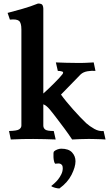

<svg xmlns="http://www.w3.org/2000/svg" viewBox="-20 -786 617 1086"><path d="M225 -257Q241 -271 257.5 -287Q274 -303 289 -318Q304 -333 315.5 -345.5Q327 -358 333 -366Q342 -378 331.5 -381.5Q321 -385 307 -385L296 -433Q322 -432 352.5 -431Q383 -430 416 -430Q430 -430 440 -430Q450 -430 460 -430.5Q470 -431 481.5 -431.5Q493 -432 510 -433L520 -385Q500 -387 475.5 -383Q451 -379 436 -365L325 -251Q337 -234 355 -212Q373 -190 393 -167.5Q413 -145 433 -124Q453 -103 468 -89Q487 -72 513.5 -57Q540 -42 566 -45L577 3Q569 2 552.5 1.5Q536 1 519 0.5Q502 0 489 0Q476 0 477 0Q457 0 430 1Q403 2 388 3Q366 -30 346 -57Q326 -84 300 -118Q279 -146 260.5 -168Q242 -190 225 -196V-76Q225 -62 235.5 -53.5Q246 -45 284 -45L295 3Q269 2 235 1Q201 0 168 0Q140 0 107.5 0.5Q75 1 41 3L31 -45Q76 -46 88.5 -54.5Q101 -63 101 -76V-619Q101 -657 87.5 -668Q74 -679 36 -675L23 -713Q61 -723 107 -736Q153 -749 195 -766Q216 -766 220.5 -757Q225 -748 225 -737ZM286 70Q294 63 305.5 59Q317 55 326 55Q368 55 387.5 76Q407 97 407 126Q407 158 385 202Q363 246 316 280Q312 280 305 279Q298 278 291 276Q284 274 278 271.5Q272 269 270 266Q276 261 287 251.5Q298 242 308.5 229Q319 216 327 199.5Q335 183 335 165Q335 153 330 147Q325 141 318.5 139.5Q312 138 304.5 139Q297 140 292 140Q288 136 285.5 125.5Q283 115 282.5 103Q282 91 282.5 81.5Q283 72 286 70Z"/></svg>

Font: Lusitana
Style: Bold
Weight: 700
Designer: Ana Paula Megda
Foundry: Ana Paula Megda
Version: Version 1.000; ttfautohint (v1.1) -l 8 -r 50 -G 200 -x 14 -D